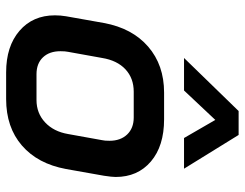

<svg xmlns="http://www.w3.org/2000/svg" viewBox="-106 -684 798 626"><g transform="rotate(90 293.0 -371.0)"><path d="M30 -151Q30 -169 33 -187L55 -311Q72 -403 132 -455Q192 -507 282 -507H369Q456 -507 506.5 -464Q557 -421 557 -349Q557 -337 553 -311L531 -187Q514 -95 454.5 -43.5Q395 8 303 8H216Q131 8 80.5 -35.5Q30 -79 30 -151ZM306 -91Q349 -91 379 -119Q409 -147 417 -194L437 -305Q439 -313 439 -329Q439 -365 418.5 -386.5Q398 -408 363 -408H279Q235 -408 206 -381Q177 -354 169 -305L149 -194Q147 -185 147 -169Q147 -133 167 -112Q187 -91 222 -91ZM342 -750H420L530 -572H430L371 -674L275 -572H169Z"/></g></svg>

Font: Bai Jamjuree SemiBold
Style: Italic
Weight: 600
Italic angle: -10°
Version: Version 1.000; ttfautohint (v1.6)